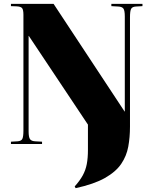

<svg xmlns="http://www.w3.org/2000/svg" viewBox="-20 -750 794 1000"><path d="M37 0V-12L71 -14Q90 -15 96 -26Q102 -37 102 -70V-673Q102 -698 95.5 -707Q89 -716 66 -717L37 -718V-730H259L629 -169H630V-664Q630 -695 623 -705Q616 -715 596 -716L560 -718V-730H722V-718L688 -716Q669 -715 663 -704Q657 -693 657 -660V-90Q657 -35 648 14Q639 63 611 104Q583 145 526.5 177Q470 209 374 230L369 221Q396 191 411 163.5Q426 136 432 104.5Q438 73 438 31V-101L130 -563H129V-66Q129 -35 136.5 -25Q144 -15 163 -14L199 -12V0Z"/></svg>

Font: Display Black
Style: Regular
Weight: 900
Designer: Latin by Veronika Burian and Jose Scaglione. Greek by Irene Vlachou. Cyrillic by Vera Evstafieva.
Foundry: TypeTogether
Version: Version 3.002